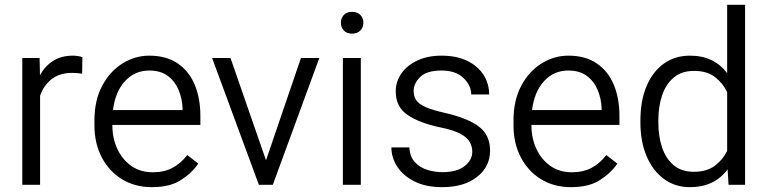

<svg xmlns="http://www.w3.org/2000/svg" viewBox="-20 -770 3199 800"><path d="M323.2 -531.7 322.3 -462.9Q302.2 -466.3 280.8 -466.3Q228 -466.3 194.8 -439.9Q161.6 -413.6 147 -371.1V0H72.8V-528.3H145L146.5 -457Q167.5 -494.6 201.4 -516.4Q235.4 -538.1 283.7 -538.1Q293.9 -538.1 306.2 -536.1Q318.4 -534.2 323.2 -531.7Z M613.3 9.8Q542 9.8 488 -23.4Q434.1 -56.6 403.8 -114.7Q373.5 -172.9 373.5 -247.6V-268.1Q373.5 -352.1 405.8 -412.6Q438 -473.1 490.2 -505.6Q542.5 -538.1 602.1 -538.1Q673.3 -538.1 720.7 -505.6Q768.1 -473.1 791.5 -416.5Q814.9 -359.9 814.9 -287.6V-249.5H448.2V-247.6Q448.2 -193.8 469 -149.4Q489.7 -105 527.3 -78.6Q564.9 -52.2 616.7 -52.2Q664.1 -52.2 698.7 -70.6Q733.4 -88.9 760.3 -124L806.2 -88.4Q780.3 -49.8 734.1 -20Q688 9.8 613.3 9.8ZM602.1 -476.1Q541.5 -476.1 501 -432.1Q460.4 -388.2 450.7 -311.5H740.7V-318.4Q739.3 -357.9 724.6 -394Q710 -430.2 679.9 -453.1Q649.9 -476.1 602.1 -476.1Z M940.4 -528.3 1088.4 -102.1 1233.9 -528.3H1310.5L1116.7 0H1058.6L863.8 -528.3Z M1400.4 -674.8Q1400.4 -694.3 1412.4 -707.5Q1424.3 -720.7 1446.8 -720.7Q1469.2 -720.7 1481.7 -707.5Q1494.1 -694.3 1494.1 -674.8Q1494.1 -656.2 1481.7 -643.1Q1469.2 -629.9 1446.8 -629.9Q1424.3 -629.9 1412.4 -643.1Q1400.4 -656.2 1400.4 -674.8ZM1483.4 -528.3V0H1408.7V-528.3Z M1947.8 -137.7Q1947.8 -158.2 1938 -177Q1928.2 -195.8 1900.1 -211.7Q1872.1 -227.5 1816.4 -238.8Q1728 -257.3 1678.5 -290.8Q1628.9 -324.2 1628.9 -389.2Q1628.9 -429.7 1652.3 -463.6Q1675.8 -497.6 1718.8 -517.8Q1761.7 -538.1 1819.8 -538.1Q1882.3 -538.1 1926.5 -516.6Q1970.7 -495.1 1994.4 -458.5Q2018.1 -421.9 2018.1 -376.5H1943.4Q1943.4 -413.6 1911.4 -444.8Q1879.4 -476.1 1819.8 -476.1Q1757.8 -476.1 1730.7 -449.2Q1703.6 -422.4 1703.6 -391.1Q1703.6 -369.6 1713.6 -353.5Q1723.6 -337.4 1752 -324.5Q1780.3 -311.5 1835 -299.3Q1931.6 -276.9 1976.8 -241.5Q2022 -206.1 2022 -142.6Q2022 -75.2 1967.5 -32.7Q1913.1 9.8 1822.8 9.8Q1754.4 9.8 1707 -13.9Q1659.7 -37.6 1635.3 -75.4Q1610.8 -113.3 1610.8 -155.8H1685.5Q1688 -116.2 1709.2 -93.8Q1730.5 -71.3 1761.2 -62Q1792 -52.7 1822.8 -52.7Q1883.8 -52.7 1915.8 -77.9Q1947.8 -103 1947.8 -137.7Z M2359.4 9.8Q2288.1 9.8 2234.1 -23.4Q2180.2 -56.6 2149.9 -114.7Q2119.6 -172.9 2119.6 -247.6V-268.1Q2119.6 -352.1 2151.9 -412.6Q2184.1 -473.1 2236.3 -505.6Q2288.6 -538.1 2348.1 -538.1Q2419.4 -538.1 2466.8 -505.6Q2514.2 -473.1 2537.6 -416.5Q2561 -359.9 2561 -287.6V-249.5H2194.3V-247.6Q2194.3 -193.8 2215.1 -149.4Q2235.8 -105 2273.4 -78.6Q2311 -52.2 2362.8 -52.2Q2410.2 -52.2 2444.8 -70.6Q2479.5 -88.9 2506.3 -124L2552.2 -88.4Q2526.4 -49.8 2480.2 -20Q2434.1 9.8 2359.4 9.8ZM2348.1 -476.1Q2287.6 -476.1 2247.1 -432.1Q2206.5 -388.2 2196.8 -311.5H2486.8V-318.4Q2485.4 -357.9 2470.7 -394Q2456.1 -430.2 2426 -453.1Q2396 -476.1 2348.1 -476.1Z M2648.4 -258.8V-269Q2648.4 -350.1 2673.8 -410.6Q2699.2 -471.2 2745.6 -504.6Q2792 -538.1 2855 -538.1Q2906.7 -538.1 2945.3 -519Q2983.9 -500 3009.8 -465.3V-750H3084.5V0H3015.6L3011.7 -64.5Q2985.8 -28.8 2946.5 -9.5Q2907.2 9.8 2854 9.8Q2792 9.8 2745.6 -24.9Q2699.2 -59.6 2673.8 -120.1Q2648.4 -180.7 2648.4 -258.8ZM2723.1 -269V-258.8Q2723.1 -201.7 2738.8 -155.3Q2754.4 -108.9 2787.1 -81.5Q2819.8 -54.2 2870.6 -54.2Q2924.3 -54.2 2957.8 -78.9Q2991.2 -103.5 3009.8 -141.1V-386.2Q2992.7 -422.4 2959.7 -448.5Q2926.8 -474.6 2871.6 -474.6Q2820.3 -474.6 2787.4 -447Q2754.4 -419.4 2738.8 -372.8Q2723.1 -326.2 2723.1 -269Z"/></svg>

Font: Vazirmatn RD UI Light
Style: Regular
Weight: 300
Designer: Saber Rastikerdar
Foundry: Saber Rastikerdar
Version: Version 33.003